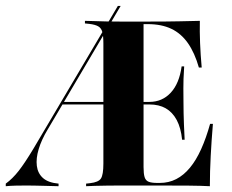

<svg xmlns="http://www.w3.org/2000/svg" viewBox="-32 -643 802 663"><path d="M-12.1 0V-8.9Q11.3 -25.8 32.7 -53.2Q54 -80.6 83.1 -129L375 -622.6H384.7L132.3 -195.2Q111.3 -160.5 101.6 -128.2Q91.9 -96 95.2 -70.2Q98.4 -44.4 116.5 -28.2Q134.7 -12.1 170.2 -8.9V0Q143.5 -0.8 124.6 -1.2Q105.6 -1.6 90.7 -2Q75.8 -2.4 60.5 -2.4Q41.1 -2.4 22.6 -2Q4 -1.6 -12.1 0ZM179 -282.3 183.9 -291.1H549.2V-282.3ZM383.1 -2.4Q358.1 -2.4 335.5 -2Q312.9 -1.6 295.2 -1.2Q277.4 -0.8 265.3 0V-8.9L279 -10.5Q308.1 -13.7 316.5 -26.6Q325 -39.5 325 -78.2V-492.7Q325 -518.5 321.4 -532.3Q317.7 -546 307.3 -552Q296.8 -558.1 276.6 -560.5L261.3 -562.1V-571Q274.2 -571 292.3 -570.2Q310.5 -569.4 333.9 -569Q357.3 -568.5 383.1 -568.5H395.2H481.5Q544.4 -568.5 586.7 -569.4Q629 -570.2 658.1 -571Q657.3 -534.7 658.9 -494.4Q660.5 -454 664.5 -409.7H654.8Q640.3 -460.5 616.9 -494Q593.5 -527.4 559.7 -543.5Q525.8 -559.7 478.2 -559.7H463.7V-66.1Q463.7 -43.5 467.3 -31.5Q471 -19.4 481.5 -15.3Q491.9 -11.3 511.3 -11.3H519.4Q550.8 -11.3 576.6 -24.6Q602.4 -37.9 623.8 -63.7Q645.2 -89.5 662.5 -127.8Q679.8 -166.1 693.5 -215.3H703.2Q698.4 -158.1 695.6 -104.4Q692.7 -50.8 692.7 0Q663.7 -1.6 620.2 -2Q576.6 -2.4 511.3 -2.4H395.2ZM596.8 -160.5Q592.7 -201.6 578.2 -228.6Q563.7 -255.6 540.3 -269Q516.9 -282.3 483.9 -282.3V-291.1Q528.2 -291.1 557.7 -323Q587.1 -354.8 595.2 -413.7H604Q600.8 -364.5 601.2 -337.5Q601.6 -310.5 601.6 -287.1Q601.6 -269.4 602 -252Q602.4 -234.7 603.2 -212.9Q604 -191.1 605.6 -160.5Z"/></svg>

Font: Playfair 144pt SemiCondensed ExtraBold
Style: Regular
Weight: 800
Width: 4
Designer: Claus Eggers Sørensen
Foundry: Claus Eggers Sørensen
Version: Version 2.203